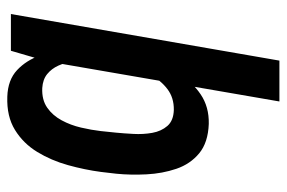

<svg xmlns="http://www.w3.org/2000/svg" viewBox="-149 -429 781 523"><g transform="rotate(-90 241.5 -167.5)"><path d="M226.6 203.1 335.9 -429.7 364.7 -528.3H464.8L337.9 203.1ZM29.8 -241.2 34.7 -283.2Q40.5 -327.1 53.2 -372.8Q65.9 -418.5 89.1 -456.5Q112.3 -494.6 149.2 -517.3Q186 -540 239.7 -538.1Q285.2 -536.6 312 -511.5Q338.9 -486.3 352.1 -448.2Q365.2 -410.2 368.2 -368.4Q371.1 -326.7 368.7 -291.5L361.3 -233.9Q354 -196.3 340.1 -153.3Q326.2 -110.4 303.2 -72.5Q280.3 -34.7 246.1 -11.5Q211.9 11.7 165.5 10.7Q114.7 8.8 85.4 -15.4Q56.2 -39.6 43.2 -77.6Q30.3 -115.7 28.1 -158.9Q25.9 -202.1 29.8 -241.2ZM146 -283.7 141.6 -241.2Q139.6 -220.7 138.2 -194.3Q136.7 -168 141.1 -143.3Q145.5 -118.7 159.9 -102.1Q174.3 -85.4 203.6 -84.5Q236.8 -84 260.5 -102.1Q284.2 -120.1 298.8 -148.4Q313.5 -176.8 319.8 -205.6L336.9 -319.8Q337.9 -338.9 335.2 -359.9Q332.5 -380.9 324.2 -399.2Q315.9 -417.5 301.3 -429.4Q286.6 -441.4 263.2 -442.9Q231 -444.3 209.7 -429.4Q188.5 -414.6 175.3 -390.1Q162.1 -365.7 155.5 -337.4Q148.9 -309.1 146 -283.7Z"/></g></svg>

Font: Roboto Condensed Medium
Style: Italic
Weight: 500
Italic angle: -12°
Designer: Christian Robertson
Foundry: Google
Version: Version 3.0; 2020